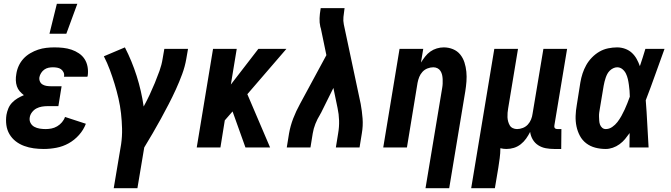

<svg xmlns="http://www.w3.org/2000/svg" viewBox="-20 -778 3540 1013"><path d="M211 8Q184 8 158 4.5Q132 1 107.5 -8Q83 -17 63 -32.5Q43 -48 30 -70Q17 -92 13.5 -118.5Q10 -145 14 -172Q17 -189 24 -206Q31 -223 44 -236.5Q57 -250 73 -259.5Q89 -269 106 -276Q94 -285 84 -296.5Q74 -308 69 -323Q64 -338 63.5 -354.5Q63 -371 66 -387Q69 -409 78.5 -430Q88 -451 103.5 -468Q119 -485 139.5 -497Q160 -509 181 -516Q202 -523 224 -525.5Q246 -528 267 -528Q291 -528 313.5 -525.5Q336 -523 357 -516Q378 -509 396.5 -496.5Q415 -484 426.5 -466Q438 -448 442 -425.5Q446 -403 443 -380L441 -373H317L318 -375Q320 -387 315 -397Q310 -407 301.5 -413Q293 -419 281.5 -421Q270 -423 259 -423Q247 -423 235.5 -420.5Q224 -418 214 -411Q204 -404 197 -393Q190 -382 188 -371Q186 -359 190.5 -348.5Q195 -338 204 -332.5Q213 -327 224 -325Q235 -323 247 -323H305L288 -218H230Q216 -218 201 -215.5Q186 -213 172.5 -206Q159 -199 149 -186Q139 -173 137 -159Q134 -143 141 -129.5Q148 -116 161 -109Q174 -102 189.5 -99.5Q205 -97 221 -97Q236 -97 251.5 -100Q267 -103 281.5 -111.5Q296 -120 307 -133Q318 -146 323 -161L433 -125Q421 -93 397 -66Q373 -39 342.5 -22Q312 -5 278 1.5Q244 8 211 8ZM241 -600 280 -758H388L330 -600Z M705 215H580L619 -17Q625 -59 624 -99.5Q623 -140 618.5 -180Q614 -220 605 -259Q596 -298 584.5 -335.5Q573 -373 559.5 -409.5Q546 -446 528 -481L639 -528Q676 -456 701 -377.5Q726 -299 738 -216Q755 -247 769.5 -278Q784 -309 797 -340.5Q810 -372 821.5 -404Q833 -436 838 -468L847 -520H972L963 -468Q956 -427 941 -386.5Q926 -346 908 -306.5Q890 -267 870 -228.5Q850 -190 829 -151.5Q808 -113 786 -75.5Q764 -38 741 0Z M1275 0 1207 -190 1166 -143 1143 0H1018L1104 -520H1229L1198 -332L1343 -520H1491L1285 -281L1405 0Z M1493 0 1505 -74Q1512 -114 1527 -153Q1542 -192 1563 -230L1702 -487L1673 -627Q1672 -630 1671.5 -632Q1671 -634 1670 -637Q1665 -659 1666 -682Q1667 -705 1671 -728L1672 -735H1798L1797 -728Q1794 -708 1792 -688Q1790 -668 1794 -649L1883 -230Q1890 -192 1893 -153Q1896 -114 1889 -74L1877 0H1752L1764 -74Q1770 -108 1769 -142Q1768 -176 1761 -208L1739 -314L1673 -181Q1671 -179 1670.5 -177.5Q1670 -176 1669 -174Q1654 -150 1644 -124.5Q1634 -99 1630 -74L1618 0Z M2225 215 2313 -314Q2315 -325 2315.5 -337Q2316 -349 2315.5 -360.5Q2315 -372 2312.5 -383Q2310 -394 2304 -403.5Q2298 -413 2288 -418Q2278 -423 2266 -423Q2251 -423 2235.5 -417Q2220 -411 2209 -399Q2198 -387 2192 -372Q2186 -357 2183 -341L2127 0H2002L2088 -520H2213L2201 -448Q2211 -464 2223 -479.5Q2235 -495 2250.5 -506Q2266 -517 2284.5 -522.5Q2303 -528 2321 -528Q2347 -528 2370 -518.5Q2393 -509 2408 -490.5Q2423 -472 2430.5 -448.5Q2438 -425 2440.5 -399.5Q2443 -374 2441 -348Q2439 -322 2435 -297L2350 215Z M2466 215 2588 -520H2713L2661 -206Q2659 -195 2658 -183Q2657 -171 2657.5 -159.5Q2658 -148 2661 -137Q2664 -126 2669.5 -116.5Q2675 -107 2685.5 -102Q2696 -97 2708 -97Q2723 -97 2738.5 -103Q2754 -109 2765 -121Q2776 -133 2782 -148Q2788 -163 2790 -179L2847 -520H2972L2905 -117Q2904 -113 2904.5 -109Q2905 -105 2907.5 -102Q2910 -99 2914 -98Q2918 -97 2922 -97H2942L2941 8H2904Q2881 8 2859.5 4Q2838 0 2820 -11.5Q2802 -23 2791 -41.5Q2780 -60 2777 -82Q2768 -64 2756 -47Q2744 -30 2727.5 -17Q2711 -4 2691.5 2Q2672 8 2652 8Q2644 8 2636 7Q2628 6 2620 4Q2620 30 2616.5 56Q2613 82 2609 108L2591 215Z M3176 8Q3147 8 3120.5 1Q3094 -6 3073 -22Q3052 -38 3039.5 -61.5Q3027 -85 3021.5 -111.5Q3016 -138 3017 -166.5Q3018 -195 3023 -223L3042 -343Q3046 -367 3053.5 -390Q3061 -413 3073 -434.5Q3085 -456 3103 -474.5Q3121 -493 3142.5 -505.5Q3164 -518 3188.5 -523Q3213 -528 3236 -528Q3258 -528 3278.5 -520.5Q3299 -513 3314 -499Q3329 -485 3339 -467Q3349 -449 3356 -429Q3364 -452 3371 -474.5Q3378 -497 3385 -520H3486Q3461 -452 3437 -384Q3413 -316 3387 -249Q3392 -187 3395 -124.5Q3398 -62 3402 0H3301Q3301 -19 3301.5 -38Q3302 -57 3302 -76Q3290 -59 3277.5 -44Q3265 -29 3248.5 -17Q3232 -5 3213 1.5Q3194 8 3176 8ZM3176 -97Q3194 -97 3210 -108Q3226 -119 3237.5 -134Q3249 -149 3258.5 -166Q3268 -183 3275.5 -199.5Q3283 -216 3290 -233.5Q3297 -251 3303 -268Q3303 -284 3301.5 -299.5Q3300 -315 3298 -330.5Q3296 -346 3292.5 -361Q3289 -376 3282.5 -389.5Q3276 -403 3264 -413Q3252 -423 3236 -423Q3226 -423 3215.5 -418Q3205 -413 3197 -405Q3189 -397 3184 -387.5Q3179 -378 3175.5 -367.5Q3172 -357 3169.5 -347Q3167 -337 3165 -326L3145 -206Q3143 -195 3141.5 -184Q3140 -173 3140.5 -162.5Q3141 -152 3141.5 -141.5Q3142 -131 3145.5 -121Q3149 -111 3157 -104Q3165 -97 3176 -97Z"/></svg>

Font: Iosevka Term Curly Extrabold
Style: Italic
Weight: 800
Italic angle: -9°
Designer: Belleve Invis
Foundry: Belleve Invis
Version: Version 32.3.0